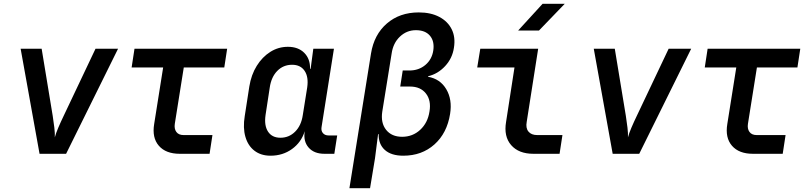

<svg xmlns="http://www.w3.org/2000/svg" viewBox="-20 -805 4240 1005"><path d="M187 0 88 -550H198L256 -198Q261 -167 264.5 -136.5Q268 -106 267 -86Q272 -106 285 -136.5Q298 -167 313 -198L480 -550H598L326 0Z M921 0Q848 0 811.5 -42Q775 -84 787 -156L834 -452H669L684 -550H1169L1154 -452H942L895 -157Q891 -131 903 -114.5Q915 -98 941 -98H1092L1077 0Z M1396 10Q1346 10 1312 -16Q1278 -42 1264.5 -89Q1251 -136 1261 -197L1285 -352Q1295 -414 1324 -460.5Q1353 -507 1395 -533.5Q1437 -560 1487 -560Q1541 -560 1572.5 -528.5Q1604 -497 1603 -445H1606L1620 -550H1728L1663 -139Q1660 -120 1670.5 -108Q1681 -96 1700 -96H1745L1730 0H1678Q1624 0 1595.5 -32.5Q1567 -65 1575 -117V-118Q1557 -60 1508.5 -25Q1460 10 1396 10ZM1448 -84Q1493 -84 1525 -116Q1557 -148 1565 -203L1588 -347Q1596 -402 1574.5 -434Q1553 -466 1509 -466Q1463 -466 1431.5 -434Q1400 -402 1392 -347L1370 -203Q1362 -148 1383 -116Q1404 -84 1448 -84Z M1809 180 1922 -525Q1938 -624 2005 -682Q2072 -740 2172 -740Q2235 -740 2279.5 -716.5Q2324 -693 2344.5 -651.5Q2365 -610 2356 -555Q2348 -500 2310 -459Q2272 -418 2221 -406V-403Q2284 -392 2316 -338Q2348 -284 2336 -209Q2320 -108 2254 -49Q2188 10 2091 10Q2028 10 1994.5 -20Q1961 -50 1962 -103H1959L1943 23L1917 180ZM2085 -89Q2140 -89 2179.5 -125.5Q2219 -162 2228 -221Q2238 -279 2209.5 -315.5Q2181 -352 2126 -352H2075L2088 -436H2123Q2172 -436 2206.5 -465Q2241 -494 2248 -541Q2255 -589 2230.5 -618Q2206 -647 2157 -647Q2109 -647 2073.5 -613.5Q2038 -580 2030 -525L1981 -221Q1972 -162 2001 -125.5Q2030 -89 2085 -89Z M2772 0Q2695 0 2655.5 -45.5Q2616 -91 2629 -167L2673 -452H2478L2494 -550H2797L2737 -167Q2731 -135 2746 -116.5Q2761 -98 2792 -98H2924L2909 0ZM2692 -645 2820 -785H2936L2801 -645Z M3187 0 3088 -550H3198L3256 -198Q3261 -167 3264.5 -136.5Q3268 -106 3267 -86Q3272 -106 3285 -136.5Q3298 -167 3313 -198L3480 -550H3598L3326 0Z M3921 0Q3848 0 3811.5 -42Q3775 -84 3787 -156L3834 -452H3669L3684 -550H4169L4154 -452H3942L3895 -157Q3891 -131 3903 -114.5Q3915 -98 3941 -98H4092L4077 0Z"/></svg>

Font: JetBrains Mono NL SemiBold
Style: Italic
Weight: 600
Italic angle: -9°
Monospace: yes
Designer: Philipp Nurullin, Konstantin Bulenkov
Foundry: JetBrains
Version: Version 2.305; ttfautohint (v1.8.4.7-5d5b)